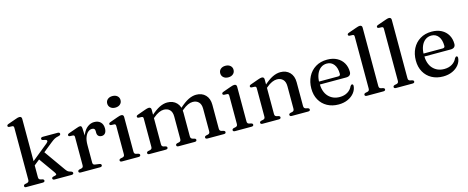

<svg xmlns="http://www.w3.org/2000/svg" viewBox="-38 -1383 4968 2039"><g transform="rotate(-15 2446.0 -363.5)"><path d="M65.5 0Q53.5 0 49.5 -4.5Q45.5 -9 45.5 -16.5Q45.5 -23 49.8 -27.5Q54 -32 62.5 -34.5L86 -39.5Q96 -42.5 101.2 -49Q106.5 -55.5 106.5 -69.5V-640Q106.5 -651.5 102.5 -656.5Q98.5 -661.5 90 -662.5L56 -664Q47.5 -665.5 43.8 -669Q40 -672.5 40 -678.5Q40 -685 44.2 -689.2Q48.5 -693.5 60 -697.5L142.5 -726.5Q158 -732.5 168 -735Q178 -737.5 186 -737.5Q199 -737.5 205.5 -730.5Q212 -723.5 212 -711.5V-69.5Q212 -56 217 -49.2Q222 -42.5 232 -39.5L254 -34.5Q270 -29 270 -17.5Q270 0 246.5 0ZM178 -218 393 -392.5Q410 -406.5 408.5 -417.5Q407 -428.5 387 -432.5L367 -436.5Q357.5 -439 354 -443Q350.5 -447 350.5 -453.5Q350.5 -461.5 356.5 -466Q362.5 -470.5 373 -470.5H537.5Q548 -470.5 554 -466Q560 -461.5 560 -454Q560 -446.5 555 -441.5Q550 -436.5 534 -433Q509 -428.5 491.5 -419Q474 -409.5 445.5 -386.5L189 -180.5ZM335.5 -323.5 512.5 -73.5Q526.5 -54.5 536.5 -47.8Q546.5 -41 567 -36Q577.5 -32.5 582 -27.5Q586.5 -22.5 586.5 -16Q586.5 -8.5 580.5 -4.2Q574.5 0 564.5 0H376.5Q367 0 361.2 -4.5Q355.5 -9 355.5 -16.5Q355.5 -22.5 359 -26.2Q362.5 -30 371 -33L390 -37Q407 -40 408 -48.5Q409 -57 394 -78L263 -262Z M791.5 -261Q791.5 -332.5 812.5 -381.2Q833.5 -430 867.2 -455.2Q901 -480.5 939 -480.5Q984 -480.5 1009.2 -455.5Q1034.5 -430.5 1034.5 -386.5Q1034.5 -352 1019.8 -334.2Q1005 -316.5 981.5 -316.5Q958 -316.5 945 -329.5Q932 -342.5 932 -366V-383.5Q932 -400 924 -408.2Q916 -416.5 898 -416.5Q876 -416.5 855.5 -399.5Q835 -382.5 822 -348.2Q809 -314 809 -261.5ZM803.5 -450.5 809 -334V-69.5Q809 -57 815 -50.2Q821 -43.5 835 -42L880 -35.5Q890 -34 895.2 -29.5Q900.5 -25 900.5 -17Q900.5 -9 894.5 -4.5Q888.5 0 877 0H665Q653.5 0 648 -4.5Q642.5 -9 642.5 -16.5Q642.5 -23 646.8 -27.5Q651 -32 659.5 -34.5L683 -39.5Q693 -42 698.2 -48.8Q703.5 -55.5 703.5 -69.5V-378.5Q703.5 -389.5 699.5 -394.8Q695.5 -400 687 -401L653 -402.5Q644.5 -403.5 640.8 -407.2Q637 -411 637 -416.5Q637 -423.5 641.5 -427.8Q646 -432 657 -436L738 -464.5Q757.5 -472 767.2 -474.2Q777 -476.5 783 -476.5Q792.5 -476.5 797.2 -470.5Q802 -464.5 803.5 -450.5Z M1262.5 -450.5V-69.5Q1262.5 -56 1267.5 -49Q1272.5 -42 1282.5 -39.5L1305 -34.5Q1314 -32 1318.5 -27.8Q1323 -23.5 1323 -16.5Q1323 -9 1317.2 -4.5Q1311.5 0 1299.5 0H1118.5Q1107 0 1101.5 -4.5Q1096 -9 1096 -16.5Q1096 -23 1100.2 -27.5Q1104.5 -32 1113 -34.5L1137 -39.5Q1146.5 -42.5 1151.8 -49Q1157 -55.5 1157 -69.5V-379Q1157 -390.5 1153 -395.5Q1149 -400.5 1140.5 -401.5L1106.5 -403Q1098 -404.5 1094.2 -408Q1090.5 -411.5 1090.5 -417.5Q1090.5 -424 1094.8 -428.2Q1099 -432.5 1110.5 -436.5L1193 -466Q1209.5 -472 1219.2 -474.2Q1229 -476.5 1236 -476.5Q1249.5 -476.5 1256 -469.5Q1262.5 -462.5 1262.5 -450.5ZM1198.5 -570Q1166 -570 1145.8 -587.8Q1125.5 -605.5 1125.5 -634Q1125.5 -662 1145.8 -679.5Q1166 -697 1198.5 -697Q1231.5 -697 1251.8 -679.5Q1272 -662 1272 -634Q1272 -605.5 1251.8 -587.8Q1231.5 -570 1198.5 -570Z M1565 -450.5V-69.5Q1565 -56 1570 -49.2Q1575 -42.5 1585 -39.5L1607 -34.5Q1623 -29 1623 -17.5Q1623 0 1599.5 0H1421Q1409.5 0 1404 -4.5Q1398.5 -9 1398.5 -16.5Q1398.5 -23 1402.8 -27.5Q1407 -32 1415.5 -34.5L1439 -39.5Q1449 -42.5 1454.2 -49Q1459.5 -55.5 1459.5 -69.5V-379Q1459.5 -390.5 1455.5 -395.5Q1451.5 -400.5 1443 -401.5L1409 -403Q1400.5 -404.5 1396.8 -408Q1393 -411.5 1393 -417.5Q1393 -424 1397.2 -428.2Q1401.5 -432.5 1413 -436.5L1495.5 -466Q1511 -471.5 1521 -474Q1531 -476.5 1539 -476.5Q1552 -476.5 1558.5 -469.5Q1565 -462.5 1565 -450.5ZM1550.5 -344 1531 -364 1553 -383Q1613 -437 1657.5 -458.8Q1702 -480.5 1743 -480.5Q1806.5 -480.5 1844.8 -440.8Q1883 -401 1883 -332.5V-71.5Q1883 -57 1888.8 -49.8Q1894.5 -42.5 1905 -39.5L1925.5 -34Q1940.5 -29 1940.5 -17.5Q1940.5 0 1918 0H1741Q1718 0 1718 -17.5Q1718 -29 1733.5 -34.5L1756.5 -39.5Q1767.5 -42.5 1772.5 -49.8Q1777.5 -57 1777.5 -71.5V-316.5Q1777.5 -366.5 1753 -391.2Q1728.5 -416 1688 -416Q1662.5 -416 1634 -403.2Q1605.5 -390.5 1572.5 -362.5ZM1868.5 -344 1849 -364 1871 -383Q1931 -437 1975.5 -458.8Q2020 -480.5 2061 -480.5Q2124.5 -480.5 2162.8 -440.8Q2201 -401 2201 -332.5V-71.5Q2201 -57 2206.8 -49.5Q2212.5 -42 2223 -39.5L2244 -34.5Q2252.5 -32 2256.8 -27.5Q2261 -23 2261 -16.5Q2261 -9 2255.8 -4.5Q2250.5 0 2238.5 0H2059Q2036 0 2036 -17.5Q2036 -29 2051.5 -34.5L2074.5 -39.5Q2085.5 -42.5 2090.5 -49.8Q2095.5 -57 2095.5 -71.5V-316.5Q2095.5 -366.5 2071 -391.2Q2046.5 -416 2006 -416Q1980.5 -416 1952 -403.2Q1923.5 -390.5 1890.5 -362.5Z M2505 -450.5V-69.5Q2505 -56 2510 -49Q2515 -42 2525 -39.5L2547.5 -34.5Q2556.5 -32 2561 -27.8Q2565.5 -23.5 2565.5 -16.5Q2565.5 -9 2559.8 -4.5Q2554 0 2542 0H2361Q2349.5 0 2344 -4.5Q2338.5 -9 2338.5 -16.5Q2338.5 -23 2342.8 -27.5Q2347 -32 2355.5 -34.5L2379.5 -39.5Q2389 -42.5 2394.2 -49Q2399.5 -55.5 2399.5 -69.5V-379Q2399.5 -390.5 2395.5 -395.5Q2391.5 -400.5 2383 -401.5L2349 -403Q2340.5 -404.5 2336.8 -408Q2333 -411.5 2333 -417.5Q2333 -424 2337.2 -428.2Q2341.5 -432.5 2353 -436.5L2435.5 -466Q2452 -472 2461.8 -474.2Q2471.5 -476.5 2478.5 -476.5Q2492 -476.5 2498.5 -469.5Q2505 -462.5 2505 -450.5ZM2441 -570Q2408.5 -570 2388.2 -587.8Q2368 -605.5 2368 -634Q2368 -662 2388.2 -679.5Q2408.5 -697 2441 -697Q2474 -697 2494.2 -679.5Q2514.5 -662 2514.5 -634Q2514.5 -605.5 2494.2 -587.8Q2474 -570 2441 -570Z M2807.5 -450.5V-69.5Q2807.5 -56 2812.5 -49.2Q2817.5 -42.5 2827.5 -39.5L2849.5 -34.5Q2865.5 -29 2865.5 -17.5Q2865.5 0 2842 0H2663.5Q2652 0 2646.5 -4.5Q2641 -9 2641 -16.5Q2641 -23 2645.2 -27.5Q2649.5 -32 2658 -34.5L2681.5 -39.5Q2691.5 -42.5 2696.8 -49Q2702 -55.5 2702 -69.5V-379Q2702 -390.5 2698 -395.5Q2694 -400.5 2685.5 -401.5L2651.5 -403Q2643 -404.5 2639.2 -408Q2635.5 -411.5 2635.5 -417.5Q2635.5 -424 2639.8 -428.2Q2644 -432.5 2655.5 -436.5L2738 -466Q2753.5 -471.5 2763.5 -474Q2773.5 -476.5 2781.5 -476.5Q2794.5 -476.5 2801 -469.5Q2807.5 -462.5 2807.5 -450.5ZM2793 -344 2773.5 -364 2795.5 -383Q2855 -437 2900.2 -458.8Q2945.5 -480.5 2986.5 -480.5Q3050 -480.5 3088.8 -440.8Q3127.5 -401 3127.5 -332.5V-71.5Q3127.5 -57 3133.2 -49.5Q3139 -42 3149.5 -39.5L3170.5 -34.5Q3179 -32 3183.2 -27.5Q3187.5 -23 3187.5 -16.5Q3187.5 -9 3182.2 -4.5Q3177 0 3165 0H2985.5Q2962.5 0 2962.5 -17.5Q2962.5 -29 2978 -34.5L3001 -39.5Q3012 -42.5 3017 -49.8Q3022 -57 3022 -71.5V-316.5Q3022 -366.5 2997 -391.2Q2972 -416 2931.5 -416Q2906 -416 2876.8 -403.2Q2847.5 -390.5 2815 -362.5Z M3702 -292.5Q3702 -269.5 3688.2 -257.2Q3674.5 -245 3648 -245H3328V-277.5H3568.5Q3593.5 -277.5 3593.5 -299.5Q3593.5 -366 3564.8 -403.5Q3536 -441 3487.5 -441Q3449 -441 3420 -419.2Q3391 -397.5 3374.8 -357.8Q3358.5 -318 3358.5 -264.5Q3358.5 -165 3406.2 -113.5Q3454 -62 3531 -62Q3580.5 -62 3617 -84.2Q3653.5 -106.5 3669 -143Q3675 -151.5 3679.5 -154.8Q3684 -158 3689 -158Q3696 -158 3699 -152Q3702 -146 3702 -138Q3699 -97 3672.2 -63Q3645.5 -29 3600.8 -8.8Q3556 11.5 3499 11.5Q3428.5 11.5 3374.8 -18Q3321 -47.5 3290.8 -101Q3260.5 -154.5 3260.5 -226Q3260.5 -299.5 3289.8 -356.8Q3319 -414 3373 -447.2Q3427 -480.5 3501 -480.5Q3562.5 -480.5 3607.8 -456.5Q3653 -432.5 3677.5 -390.2Q3702 -348 3702 -292.5Z M3954.5 -711.5V-69.5Q3954.5 -56 3959.5 -49Q3964.5 -42 3974.5 -39.5L3997 -34.5Q4006 -32 4010.5 -27.8Q4015 -23.5 4015 -16.5Q4015 -9 4009.2 -4.5Q4003.5 0 3991.5 0H3810.5Q3799 0 3793.5 -4.5Q3788 -9 3788 -16.5Q3788 -23 3792.2 -27.5Q3796.5 -32 3805 -34.5L3829 -39.5Q3838.5 -42.5 3843.8 -49Q3849 -55.5 3849 -69.5V-640Q3849 -651.5 3845 -656.5Q3841 -661.5 3832.5 -662.5L3798.5 -664Q3790 -665.5 3786.2 -669Q3782.5 -672.5 3782.5 -678.5Q3782.5 -685 3786.8 -689.2Q3791 -693.5 3802.5 -697.5L3885 -726.5Q3901.5 -732.5 3911.2 -735Q3921 -737.5 3928 -737.5Q3941.5 -737.5 3948 -730.5Q3954.5 -723.5 3954.5 -711.5Z M4275 -711.5V-69.5Q4275 -56 4280 -49Q4285 -42 4295 -39.5L4317.5 -34.5Q4326.5 -32 4331 -27.8Q4335.5 -23.5 4335.5 -16.5Q4335.5 -9 4329.8 -4.5Q4324 0 4312 0H4131Q4119.5 0 4114 -4.5Q4108.5 -9 4108.5 -16.5Q4108.5 -23 4112.8 -27.5Q4117 -32 4125.5 -34.5L4149.5 -39.5Q4159 -42.5 4164.2 -49Q4169.5 -55.5 4169.5 -69.5V-640Q4169.5 -651.5 4165.5 -656.5Q4161.5 -661.5 4153 -662.5L4119 -664Q4110.5 -665.5 4106.8 -669Q4103 -672.5 4103 -678.5Q4103 -685 4107.2 -689.2Q4111.5 -693.5 4123 -697.5L4205.5 -726.5Q4222 -732.5 4231.8 -735Q4241.5 -737.5 4248.5 -737.5Q4262 -737.5 4268.5 -730.5Q4275 -723.5 4275 -711.5Z M4851 -292.5Q4851 -269.5 4837.2 -257.2Q4823.5 -245 4797 -245H4477V-277.5H4717.5Q4742.5 -277.5 4742.5 -299.5Q4742.5 -366 4713.8 -403.5Q4685 -441 4636.5 -441Q4598 -441 4569 -419.2Q4540 -397.5 4523.8 -357.8Q4507.5 -318 4507.5 -264.5Q4507.5 -165 4555.2 -113.5Q4603 -62 4680 -62Q4729.5 -62 4766 -84.2Q4802.5 -106.5 4818 -143Q4824 -151.5 4828.5 -154.8Q4833 -158 4838 -158Q4845 -158 4848 -152Q4851 -146 4851 -138Q4848 -97 4821.2 -63Q4794.5 -29 4749.8 -8.8Q4705 11.5 4648 11.5Q4577.5 11.5 4523.8 -18Q4470 -47.5 4439.8 -101Q4409.5 -154.5 4409.5 -226Q4409.5 -299.5 4438.8 -356.8Q4468 -414 4522 -447.2Q4576 -480.5 4650 -480.5Q4711.5 -480.5 4756.8 -456.5Q4802 -432.5 4826.5 -390.2Q4851 -348 4851 -292.5Z"/></g></svg>

Font: Fraunces 10pt
Style: Regular
Weight: 400
Version: Version 1.000;[b76b70a41]